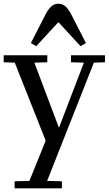

<svg xmlns="http://www.w3.org/2000/svg" viewBox="-20 -819 588 1039"><path d="M235 160 315 162V200H59V162L139 160L235 -77H295L459 -480H488ZM0 -520H236V-482L166 -480L298 -130H300L434 -480L364 -482V-520H548V-482L488 -480L298 0H250L60 -480L0 -482ZM226 -740Q242 -771 258.5 -785Q275 -799 296 -799Q317 -799 333.5 -785Q350 -771 366 -740L445 -586L416 -569L298 -697H294L176 -569L147 -586Z"/></svg>

Font: Minipax
Style: Regular
Weight: 400
Designer: Raphaël Ronot
Foundry: Velvetyne Type Foundry
Version: Version 1.000